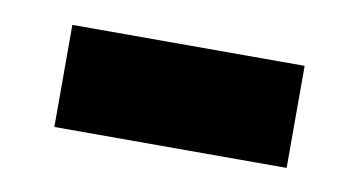

<svg xmlns="http://www.w3.org/2000/svg" viewBox="-32 -399 460 246"><g transform="rotate(10 198.5 -275.5)"><path d="M46.9 -209V-341.8H349.1V-209Z"/></g></svg>

Font: SUSE
Style: Bold
Weight: 700
Designer: Rene Bieder
Foundry: SUSE
Version: Version 1.000